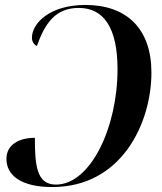

<svg xmlns="http://www.w3.org/2000/svg" viewBox="-20 -744 653 776"><path d="M325 -724C181 -724 109 -650 109 -591C109 -576 118 -563 129 -558C161 -648 203 -712 298 -712C400 -712 455 -631 455 -464C455 -229 346 2 206 2C127 2 121 -78 121 -187C55 -187 6 -158 6 -102C6 -34 67 12 191 12C473 12 592 -248 592 -451C592 -628 492 -724 325 -724Z"/></svg>

Font: Noto Serif Display SemiCondensed SemiBold
Style: Italic
Weight: 600
Width: 4
Italic angle: -12°
Designer: Monotype Design Team
Foundry: Monotype Imaging Inc.
Version: Version 2.009